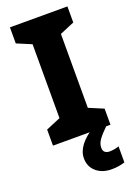

<svg xmlns="http://www.w3.org/2000/svg" viewBox="-176 -874 766 1089"><g transform="rotate(-20 206.5 -330.0)"><path d="M380 -93H33V-190L121 -227V-673L33 -710V-807H380V-710L292 -673V-227L380 -190ZM286 12Q286 31 296.5 39.5Q307 48 324 48Q339 48 355 45Q371 42 381 38V135Q365 140 345.5 143.5Q326 147 301 147Q244 147 208.5 116Q173 85 173 35Q173 -44 285 -114L354 -93Q321 -61 303.5 -37Q286 -13 286 12Z"/></g></svg>

Font: Noto Sans Kannada UI ExtraBold
Style: Regular
Weight: 800
Designer: Jelle Bosma - Monotype Design Team
Foundry: Monotype Imaging Inc.
Version: Version 2.005; ttfautohint (v1.8.4.7-5d5b)